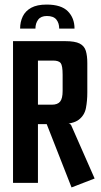

<svg xmlns="http://www.w3.org/2000/svg" viewBox="-20 -800 440 840"><path d="M184 -780Q248 -780 277 -750.5Q306 -721 306 -675H239Q239 -699 226.5 -714.5Q214 -730 185 -730Q159 -730 147 -714Q135 -698 135 -675H68Q68 -704 79.5 -728Q91 -752 116.5 -766Q142 -780 184 -780ZM37 -620H265Q308 -620 328.5 -609.5Q349 -599 355.5 -577.5Q362 -556 362 -524V-395Q362 -359 356 -327.5Q350 -296 325 -276.5Q300 -257 243 -257H146V0H37ZM293 20 182 -263 255 -266 286 -258 291 -253 394 -19ZM207 -342Q232 -342 243 -355.5Q254 -369 254 -402V-473Q254 -513 245.5 -524Q237 -535 212 -535H146V-342Z"/></svg>

Font: Smooch Sans Thin
Style: Bold
Weight: 700
Version: Version 1.010